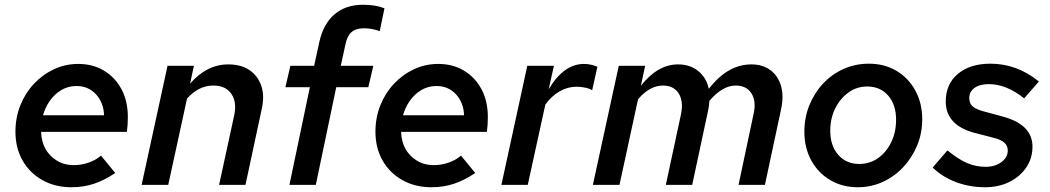

<svg xmlns="http://www.w3.org/2000/svg" viewBox="-20 -778 4418 808"><path d="M281 10Q212 10 158.5 -20Q105 -50 75 -102.5Q45 -155 45 -224Q45 -283 65.5 -334.5Q86 -386 122.5 -425Q159 -464 207 -486.5Q255 -509 309 -509Q371 -509 418 -480.5Q465 -452 491.5 -402Q518 -352 518 -286Q518 -269 517 -253.5Q516 -238 514 -223H153Q154 -183 171.5 -151.5Q189 -120 220 -101.5Q251 -83 290 -83Q322 -83 352.5 -93.5Q383 -104 405 -123L465 -50Q419 -19 375 -4.5Q331 10 281 10ZM161 -293H418Q416 -346 384 -381Q352 -416 302 -416Q253 -416 215 -382Q177 -348 161 -293Z M576 0 685 -501H796L780 -426Q850 -507 941 -507Q995 -507 1030.5 -482.5Q1066 -458 1080 -415.5Q1094 -373 1081 -317L1013 0H902L965 -290Q978 -347 954 -382.5Q930 -418 878 -418Q816 -418 767 -363L688 0Z M1198 0 1284 -411H1181L1202 -501H1302L1324 -602Q1341 -678 1388 -718Q1435 -758 1508 -758Q1561 -758 1598 -743L1578 -647Q1545 -659 1512 -659Q1478 -659 1459.5 -643Q1441 -627 1434 -592L1414 -501H1551L1530 -411H1395L1309 0Z M1796 10Q1727 10 1673.5 -20Q1620 -50 1590 -102.5Q1560 -155 1560 -224Q1560 -283 1580.5 -334.5Q1601 -386 1637.5 -425Q1674 -464 1722 -486.5Q1770 -509 1824 -509Q1886 -509 1933 -480.5Q1980 -452 2006.5 -402Q2033 -352 2033 -286Q2033 -269 2032 -253.5Q2031 -238 2029 -223H1668Q1669 -183 1686.5 -151.5Q1704 -120 1735 -101.5Q1766 -83 1805 -83Q1837 -83 1867.5 -93.5Q1898 -104 1920 -123L1980 -50Q1934 -19 1890 -4.5Q1846 10 1796 10ZM1676 -293H1933Q1931 -346 1899 -381Q1867 -416 1817 -416Q1768 -416 1730 -382Q1692 -348 1676 -293Z M2090 0 2199 -501H2311L2289 -402Q2352 -509 2438 -509Q2453 -509 2468 -505.5Q2483 -502 2494 -497L2472 -398Q2463 -405 2443.5 -409Q2424 -413 2406 -413Q2369 -413 2335 -393.5Q2301 -374 2275 -338L2201 0Z M2475 0 2584 -501H2695L2677 -417Q2748 -507 2833 -507Q2884 -507 2918.5 -479Q2953 -451 2963 -404Q3042 -507 3142 -507Q3190 -507 3222.5 -482.5Q3255 -458 3267 -415.5Q3279 -373 3267 -318L3199 0H3088L3152 -302Q3163 -353 3142 -385.5Q3121 -418 3076 -418Q3020 -418 2965 -353Q2965 -345 2964 -336Q2963 -327 2961 -318L2893 0H2782L2846 -298Q2857 -352 2836 -385Q2815 -418 2770 -418Q2714 -418 2665 -360L2587 0Z M3590 10Q3525 10 3474 -20Q3423 -50 3394 -103Q3365 -156 3365 -224Q3365 -283 3386 -335Q3407 -387 3444 -426.5Q3481 -466 3530.5 -488Q3580 -510 3636 -510Q3702 -510 3752.5 -480Q3803 -450 3832 -397Q3861 -344 3861 -276Q3861 -217 3839.5 -165.5Q3818 -114 3781 -74.5Q3744 -35 3695 -12.5Q3646 10 3590 10ZM3596 -88Q3640 -88 3675 -112.5Q3710 -137 3730.5 -179.5Q3751 -222 3751 -274Q3751 -337 3718 -375.5Q3685 -414 3629 -414Q3586 -414 3551 -389Q3516 -364 3495 -322Q3474 -280 3474 -228Q3474 -165 3507.5 -126.5Q3541 -88 3596 -88Z M4125 10Q4061 10 4003.5 -11.5Q3946 -33 3905 -73L3967 -145Q4014 -107 4050.5 -91.5Q4087 -76 4128 -76Q4168 -76 4194.5 -96Q4221 -116 4221 -144Q4221 -164 4207.5 -177Q4194 -190 4162 -198L4077 -220Q3960 -253 3960 -351Q3960 -424 4011 -467Q4062 -510 4148 -510Q4260 -510 4352 -435L4290 -364Q4215 -424 4142 -424Q4103 -424 4081 -408Q4059 -392 4059 -365Q4059 -344 4072 -331.5Q4085 -319 4117 -310L4202 -287Q4325 -253 4325 -161Q4325 -112 4299 -73.5Q4273 -35 4228 -12.5Q4183 10 4125 10Z"/></svg>

Font: Red Hat Text Medium
Style: Italic
Weight: 500
Italic angle: -12°
Designer: Pentagram, MCKL
Foundry: Pentagram, MCKL
Version: Version 1.023; ttfautohint (v1.8.3)